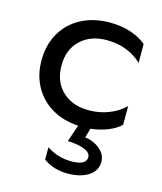

<svg xmlns="http://www.w3.org/2000/svg" viewBox="-108 -562 739 874"><g transform="rotate(15 261.5 -125.0)"><path d="M341 8 328 52Q348 54 371 64.5Q394 75 411 94.5Q428 114 428 141Q428 183 390.5 207.5Q353 232 292 232Q226 232 178 197V139Q231 174 294 174Q365 174 365 136Q365 114 333.5 102Q302 90 256 89L283 9Q212 5 158.5 -26.5Q105 -58 75 -112Q45 -166 45 -236Q45 -309 77.5 -365Q110 -421 168.5 -451.5Q227 -482 303 -482Q357 -482 401.5 -467Q446 -452 475 -427V-338Q445 -368 402.5 -384.5Q360 -401 310 -401Q233 -401 186 -356.5Q139 -312 139 -236Q139 -161 186 -116Q233 -71 310 -71Q361 -71 405.5 -88.5Q450 -106 480 -136V-48Q459 -27 422.5 -12Q386 3 341 8Z"/></g></svg>

Font: Madhuban
Style: Regular
Weight: 400
Designer: jaikishan Patel
Foundry: MagicType
Version: Version 1.000